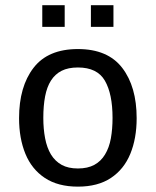

<svg xmlns="http://www.w3.org/2000/svg" viewBox="-20 -694 586 723"><path d="M273.4 8.8Q198.2 8.8 148.9 -23.9Q99.6 -56.6 75.7 -114.7Q51.8 -172.9 51.8 -249Q51.8 -367.7 106.2 -438.5Q160.6 -509.3 273.4 -509.3Q385.7 -509.3 440.2 -438.5Q494.6 -367.7 494.6 -249Q494.6 -172.9 470.7 -114.7Q446.8 -56.6 397.7 -23.9Q348.6 8.8 273.4 8.8ZM273.4 -59.6Q310.1 -59.6 335.2 -73.2Q360.4 -86.9 375.5 -112.3Q391.1 -137.7 397.5 -173.1Q403.8 -208.5 403.8 -250Q403.8 -340.3 375 -390.1Q346.2 -439.9 273.4 -439.9Q236.8 -439.9 212.2 -427.5Q187.5 -415 171.9 -390.6Q156.7 -366.7 149.9 -331.3Q143.1 -295.9 143.1 -250Q143.1 -208.5 149.9 -173.1Q156.7 -137.7 171.9 -112.3Q187.5 -86.9 212.2 -73.2Q236.8 -59.6 273.4 -59.6ZM322.3 -592.8V-674.3H407.2V-592.8ZM139.2 -592.8V-674.3H223.6V-592.8Z"/></svg>

Font: Mako
Style: Regular
Weight: 400
Designer: vernon adams
Foundry: vernon adams
Version: Version 1.100; ttfautohint (v1.8.4.7-5d5b);gftools[0.9.33]